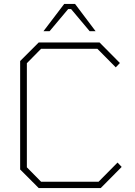

<svg xmlns="http://www.w3.org/2000/svg" viewBox="-20 -952 683 972"><path d="M200 -794 305 -932H360L464 -794H434L340 -906H325L231 -794ZM176 0 82 -94V-643L176 -737H484L587 -633L566 -611L473 -705H188L116 -632V-105L188 -32H479L575 -129L596 -107L490 0Z"/></svg>

Font: Tomorrow ExtraLight
Style: Regular
Weight: 275
Designer: Tony de Marco, Monica Rizzolli
Foundry: Just in Type
Version: Version 2.002